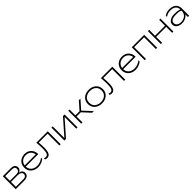

<svg xmlns="http://www.w3.org/2000/svg" viewBox="885 -3217 5874 5874"><g transform="rotate(-45 3821.5 -280.0)"><path d="M69 0V-560H424Q506 -560 550 -522.5Q594 -485 594 -417Q594 -355 550 -319Q526 -299 492 -289Q547 -280 581 -256Q630 -219 630 -150Q630 -78 580 -39Q530 0 438 0ZM124 -308H412Q471 -308 504.5 -337.5Q538 -367 538 -417Q538 -463 507.5 -487Q477 -511 419 -511H124ZM124 -49H442Q507 -49 540.5 -75Q574 -101 574 -150Q574 -204 531 -232Q488 -260 405 -260H124Z M1040 12Q945 12 872.5 -25Q800 -62 759.5 -128Q719 -194 719 -280Q719 -367 757.5 -432.5Q796 -498 864 -535Q932 -572 1022 -572Q1109 -572 1175 -534Q1241 -496 1278 -428.5Q1315 -361 1315 -272H775Q777 -204 808 -153Q841 -99 900.5 -69Q960 -39 1040 -39Q1114 -39 1179 -65Q1244 -91 1298 -134V-83Q1246 -39 1176 -13.5Q1106 12 1040 12ZM1256 -320Q1249 -371 1226 -412Q1196 -464 1143.5 -492.5Q1091 -521 1022 -521Q947 -521 891.5 -491Q836 -461 806 -407Q784 -368 778 -320Z M1520 -560H2014V0H1960V-511H1575Q1579 -456 1583 -400Q1586 -335 1586 -285Q1586 -131 1547 -61Q1508 9 1424 9Q1404 9 1384 4.5Q1364 0 1347 -10V-58Q1364 -51 1382 -46.5Q1400 -42 1416 -42Q1478 -42 1506 -101Q1534 -160 1534 -293Q1534 -345 1530.5 -414Q1527 -483 1520 -560Z M2174 0V-560H2228V-55L2673 -560H2743V0H2689V-505L2244 0Z M2903 0V-560H2957V-306H3136L3359 -560H3428L3185 -284L3448 0H3377L3140 -257H2957V0Z M3796 12Q3700 12 3627 -25Q3554 -62 3513 -128Q3472 -194 3472 -280Q3472 -367 3513 -432.5Q3554 -498 3627 -535Q3700 -572 3796 -572Q3892 -572 3965 -535Q4038 -498 4079 -432.5Q4120 -367 4120 -280Q4120 -194 4079 -128Q4038 -62 3965 -25Q3892 12 3796 12ZM3796 -39Q3878 -39 3938 -69Q3998 -99 4031 -153Q4064 -207 4064 -280Q4064 -353 4031 -407Q3998 -461 3938 -491Q3878 -521 3796 -521Q3715 -521 3654.5 -491Q3594 -461 3561 -407Q3528 -353 3528 -280Q3528 -207 3561 -153Q3594 -99 3654.5 -69Q3715 -39 3796 -39Z M4314 -560H4808V0H4754V-511H4369Q4373 -456 4377 -400Q4380 -335 4380 -285Q4380 -131 4341 -61Q4302 9 4218 9Q4198 9 4178 4.5Q4158 0 4141 -10V-58Q4158 -51 4176 -46.5Q4194 -42 4210 -42Q4272 -42 4300 -101Q4328 -160 4328 -293Q4328 -345 4324.5 -414Q4321 -483 4314 -560Z M5254 12Q5159 12 5086.5 -25Q5014 -62 4973.5 -128Q4933 -194 4933 -280Q4933 -367 4971.5 -432.5Q5010 -498 5078 -535Q5146 -572 5236 -572Q5323 -572 5389 -534Q5455 -496 5492 -428.5Q5529 -361 5529 -272H4989Q4991 -204 5022 -153Q5055 -99 5114.5 -69Q5174 -39 5254 -39Q5328 -39 5393 -65Q5458 -91 5512 -134V-83Q5460 -39 5390 -13.5Q5320 12 5254 12ZM5470 -320Q5463 -371 5440 -412Q5410 -464 5357.5 -492.5Q5305 -521 5236 -521Q5161 -521 5105.5 -491Q5050 -461 5020 -407Q4998 -368 4992 -320Z M6188 -560V0H6134V-511H5704V0H5650V-560Z M6348 -560H6402V-306H6836V-560H6890V0H6836V-257H6402V0H6348Z M7261 -360Q7280 -360 7297 -360Q7397 -360 7458 -346Q7499 -336 7519 -328Q7519 -417 7459 -470Q7398 -523 7285 -523Q7232 -523 7177 -508.5Q7122 -494 7069 -456V-506Q7117 -541 7171.5 -556.5Q7226 -572 7289 -572Q7368 -572 7432.5 -544.5Q7497 -517 7535 -461Q7573 -405 7573 -317V0H7519V-111Q7499 -82 7466 -56Q7429 -27 7377 -7.5Q7325 12 7261 12Q7191 12 7135.5 -10Q7080 -32 7048 -73.5Q7016 -115 7016 -173Q7016 -230 7048.5 -270.5Q7081 -311 7136.5 -334.5Q7192 -358 7261 -360ZM7519 -277Q7463 -310 7390.5 -311Q7318 -312 7313 -312Q7181 -312 7130 -273.5Q7079 -235 7079 -175Q7079 -111 7128.5 -73.5Q7178 -36 7261 -36Q7267 -36 7274 -36Q7380 -40 7449.5 -101.5Q7519 -163 7519 -277Z"/></g></svg>

Font: Bounded
Style: Regular
Weight: 200
Designer: Vlad Churkin
Version: Version 1.0